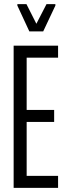

<svg xmlns="http://www.w3.org/2000/svg" viewBox="-20 -909 322 929"><path d="M46 0V-688H261V-630H109V-377H242V-319H109V-58H261V0ZM122 -757 64 -882V-889H108L156 -794L205 -889H248V-882L189 -757Z"/></svg>

Font: Saira Ultra Condensed
Style: Regular
Weight: 400
Width: 1
Designer: Hector Gatti with collaboration of the Omnibus-Type team
Foundry: Omnibus-Type
Version: Version 1.001; ttfautohint (v1.8)